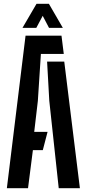

<svg xmlns="http://www.w3.org/2000/svg" viewBox="-20 -987 455 1007"><path d="M16 0 114 -800H302.5L314.5 -704H194.5L178.5 -457.5L159.5 -295.5H229.5L204.5 -199.5H152.5L127 0ZM288 0 238.5 -458.5 227 -664H317L399 0ZM98 -841 171.5 -967H236.5L309.5 -841H237L204 -904L170.5 -841Z"/></svg>

Font: Big Shoulders Stencil Display
Style: Bold
Weight: 700
Designer: Patric King
Foundry: XO Type Co
Version: Version 1.000